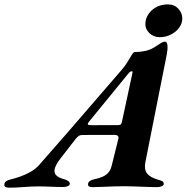

<svg xmlns="http://www.w3.org/2000/svg" viewBox="-86 -866 866 891"><path d="M-43.4 5Q-54.6 5 -60.8 1.6Q-67 -1.8 -65.7 -11.3Q-64.3 -20.9 -56.4 -25.8Q-48.6 -30.7 -37.5 -33.1Q-17.7 -37.8 7 -46.4Q31.8 -54.9 55.5 -68.3Q79.2 -81.8 95.2 -99.8Q161 -174.4 224.1 -247.1Q287.2 -319.9 350 -392.8Q412.7 -465.8 476 -538.7Q493.7 -558.6 505.6 -578.4Q517.5 -598.2 525.5 -611.3Q533.6 -624.5 539.2 -624.5Q564.3 -624.5 587 -629.4Q609.7 -634.4 627.4 -644.9Q643.9 -655.2 657.2 -663.9Q670.4 -672.7 679.5 -672.7Q689.5 -672.7 691.1 -654.8Q692.6 -636.9 687.8 -612.8L588.7 -113.8Q582 -79.7 596.3 -61.3Q610.5 -42.8 646.7 -32.4Q658.6 -29.2 666.2 -25.7Q673.8 -22.2 673.8 -11.9Q673.8 -5.1 663.1 -1.3Q652.4 2.5 642.8 2.5Q623.2 2.5 596.2 1.4Q569.1 0.4 541.2 -0.7Q513.3 -1.8 490.6 -1.8Q471 -1.8 443.9 -1Q416.8 -0.2 389.2 1.1Q361.6 2.5 341.6 2.5Q321.4 2.5 322.5 -12Q323.2 -20.6 331.2 -26.1Q339.2 -31.6 349.7 -33.6Q374.5 -38.8 391 -46.3Q407.4 -53.8 417.9 -66.4Q428.4 -79.1 432.9 -99.7L463.1 -221.2Q465.5 -230.4 460.9 -235.2Q456.3 -240 447.2 -240L295.1 -239.6Q285.6 -239.6 278.6 -234.5Q271.5 -229.3 266 -222.4L196.6 -133.2Q172.9 -102.6 168.1 -83Q163.3 -63.3 175.5 -51.9Q187.7 -40.5 212.6 -34Q222 -31.6 230.2 -26.2Q238.5 -20.8 237.6 -12Q236.8 -5 227.2 -1.6Q217.5 1.8 206.4 1.8Q177 1.8 148.4 0.4Q119.9 -1 90.6 -1Q61.3 -1 24.1 2Q-13 5 -43.4 5ZM340.6 -285.1 460.7 -285.3Q469.2 -285.3 473.6 -288Q477.9 -290.7 479.5 -299.3L526.7 -518.3Q528.8 -525.4 529.2 -530.5Q529.5 -535.6 525.3 -535.6Q523.8 -535.6 519.6 -533.6Q515.4 -531.6 512 -527.7L329.1 -303.8Q320.5 -293.8 321.5 -289.4Q322.6 -285.1 340.6 -285.1ZM655.5 -693.4Q627.2 -693.4 607.9 -711.8Q588.6 -730.1 588.6 -752.7Q588.6 -791 618.5 -818.3Q648.4 -845.5 693.7 -845.5Q723.3 -845.5 741.6 -825.6Q759.9 -805.6 759.9 -779.9Q759.9 -757.2 745.4 -737.4Q730.8 -717.5 706.8 -705.5Q682.9 -693.4 655.5 -693.4Z"/></svg>

Font: EB Garamond
Style: Italic
Weight: 400
Italic angle: -17.2°
Designer: Georg Duffner and Octavio Pardo
Foundry: Georg Duffner
Version: Version 1.001